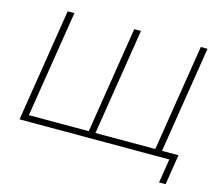

<svg xmlns="http://www.w3.org/2000/svg" viewBox="-116 -857 1330 1159"><g transform="rotate(15 548.5 -277.5)"><path d="M969 150 993 0H57L169 -705H211L105 -39H479L585 -705H627L521 -39H895L1001 -705H1043L937 -39H1040L1010 150Z"/></g></svg>

Font: Mulish ExtraLight
Style: Italic
Weight: 200
Italic angle: -9°
Designer: Vernon Adams
Foundry: Vernon Adams
Version: Version 3.603